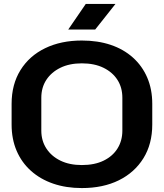

<svg xmlns="http://www.w3.org/2000/svg" viewBox="-20 -945 833 976"><path d="M396 11Q316 11 250.5 -11.5Q185 -34 137.5 -76.5Q90 -119 64.5 -178.5Q39 -238 39 -312V-417Q39 -516 84 -588.5Q129 -661 209.5 -700Q290 -739 396 -739Q477 -739 542.5 -717Q608 -695 655.5 -652.5Q703 -610 728.5 -550.5Q754 -491 754 -417V-312Q754 -213 709 -140.5Q664 -68 584 -28.5Q504 11 396 11ZM396 -106Q461 -106 507 -128.5Q553 -151 577.5 -190.5Q602 -230 602 -281V-448Q602 -500 577 -539Q552 -578 506 -600.5Q460 -623 396 -623Q333 -623 287 -600.5Q241 -578 215.5 -539Q190 -500 190 -448V-281Q190 -230 215.5 -190.5Q241 -151 287 -128.5Q333 -106 396 -106ZM327 -795 416 -925H567L464 -795Z"/></svg>

Font: Hubot Sans SemiBold
Style: Regular
Weight: 600
Designer: Deni Anggara
Foundry: GitHub, Inc., Subsidiary of Microsoft Corporation
Version: Version 2.000